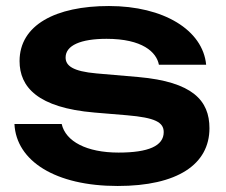

<svg xmlns="http://www.w3.org/2000/svg" viewBox="-20 -603 750 638"><path d="M676 -177C676 -269 620 -331 440 -347L301 -359C221 -366 198 -385 198 -412C198 -452 248 -474 334 -474C453 -474 500 -430 508 -388H665C654 -503 524 -583 342 -583C165 -583 45 -520 45 -400C45 -314 105 -245 294 -229L402 -220C495 -212 524 -197 524 -164C524 -118 473 -96 374 -96C268 -96 198 -133 185 -191H28C34 -68 164 15 371 15C570 15 676 -57 676 -177Z"/></svg>

Font: Bounded Med
Style: Regular
Weight: 500
Designer: Vlad Churkin
Version: Version 3.0